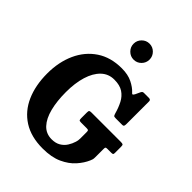

<svg xmlns="http://www.w3.org/2000/svg" viewBox="-283 -1167 1328 1328"><g transform="rotate(45 381.0 -503.0)"><path d="M440.5 -400H727Q743 -400 747.5 -396.2Q752 -392.5 752 -375.5V-317.5Q752 -305.5 748.2 -302.8Q744.5 -300 732 -300H694.5Q683 -300 680 -296.8Q677 -293.5 677 -282V-201.5Q677 -186.5 675 -178.8Q673 -171 668.5 -161Q651 -119.5 615.2 -79Q579.5 -38.5 521.2 -11.8Q463 15 377 15Q263 15 186.2 -34Q109.5 -83 70.8 -170.8Q32 -258.5 32 -375Q32 -486.5 72 -574.8Q112 -663 188 -714Q264 -765 372 -765Q433 -765 475 -744Q517 -723 540 -697.5Q547.5 -688 552.5 -689.5Q557.5 -691 564 -703.5L580.5 -739Q583.5 -745 587.8 -748.8Q592 -752.5 600 -752.5H648.5Q667 -752.5 667 -737V-516Q667 -503.5 664.5 -496.8Q662 -490 649.5 -490H588.5Q571 -490 567.8 -494.5Q564.5 -499 560.5 -511.5Q548 -557 529 -593.5Q510 -630 477.5 -651.5Q445 -673 390.5 -673Q334 -673 294.8 -635.2Q255.5 -597.5 235 -530.5Q214.5 -463.5 214.5 -375Q214.5 -286.5 231.8 -218.5Q249 -150.5 284.8 -112.2Q320.5 -74 375.5 -74Q414 -74 440.2 -89.5Q466.5 -105 482.5 -130Q498.5 -155 506.5 -182Q509 -191 510.5 -198.2Q512 -205.5 512 -218.5V-280.5Q512 -293.5 508.5 -296.8Q505 -300 492.5 -300H437Q422 -300 419.5 -305.2Q417 -310.5 417 -324.5V-378Q417 -393 421.5 -396.5Q426 -400 440.5 -400ZM387 -864.5Q355 -864.5 332 -887.5Q309 -910.5 309 -943Q309 -975 332 -998Q355 -1021 387 -1021Q419.5 -1021 442.2 -998Q465 -975 465 -943Q465 -910.5 442.2 -887.5Q419.5 -864.5 387 -864.5Z"/></g></svg>

Font: Besley* Narrow
Style: Bold
Weight: 700
Width: 4
Designer: Owen Earl
Foundry: indestructible type*
Version: Version 3.000; ttfautohint (v1.8.3)